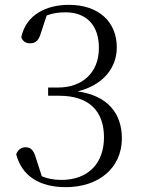

<svg xmlns="http://www.w3.org/2000/svg" viewBox="-20 -760 589 794"><path d="M252 14C388 14 484 -65 484 -188C484 -292 424 -365 301 -382C407 -408 463 -480 463 -564C463 -669 389 -740 265 -740C174 -740 88 -701 68 -606C74 -588 88 -581 104 -581C127 -581 140 -592 149 -623L173 -696C199 -706 224 -709 251 -709C339 -709 389 -654 389 -562C389 -457 318 -398 220 -398H179V-364H225C348 -364 410 -301 410 -192C410 -86 346 -16 234 -16C203 -16 177 -21 153 -31L129 -105C120 -138 108 -151 86 -151C68 -151 54 -141 47 -122C70 -32 144 14 252 14Z"/></svg>

Font: Noto Serif JP Light
Style: Regular
Weight: 300
Designer: Ryoko NISHIZUKA 西塚涼子 (kana & ideographs); Frank Grießhammer (Latin, Greek & Cyrillic); Wenlong ZHANG 张文龙 (bopomofo); San
Foundry: Adobe
Version: Version 2.001;hotconv 1.1.0;makeotfexe 2.6.0